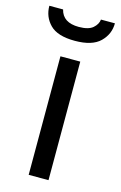

<svg xmlns="http://www.w3.org/2000/svg" viewBox="-146 -773 517 823"><g transform="rotate(15 112.5 -361.5)"><path d="M-33 -723H28Q41 -668 112 -668Q155 -668 174.5 -685Q194 -702 196 -723H258Q258 -675 223 -640.5Q188 -606 111 -606Q34 -606 0.5 -640Q-33 -674 -33 -723ZM69 0V-526H157V0Z"/></g></svg>

Font: Archivo
Style: Regular
Weight: 400
Designer: Hector Gatti
Foundry: Omnibus-Type
Version: Version 2.001